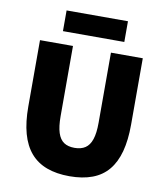

<svg xmlns="http://www.w3.org/2000/svg" viewBox="-91 -899 853 986"><g transform="rotate(10 336.0 -406.0)"><path d="M338 12Q270 12 219 -7Q168 -26 134.5 -65Q101 -104 84.5 -163.5Q68 -223 68 -304V-650H240V-284Q240 -230 250.5 -197.5Q261 -165 282.5 -150.5Q304 -136 338 -136Q372 -136 394 -150.5Q416 -165 427 -197.5Q438 -230 438 -284V-650H604V-304Q604 -223 588 -163.5Q572 -104 539.5 -65Q507 -26 456.5 -7Q406 12 338 12ZM176 -716V-824H496V-716Z"/></g></svg>

Font: Source Sans 3 ExtraLight Black
Style: Regular
Weight: 900
Version: Version 3.052;hotconv 1.1.0;makeotfexe 2.6.0